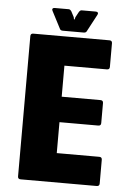

<svg xmlns="http://www.w3.org/2000/svg" viewBox="-55 -834 604 875"><g transform="rotate(5 247.0 -396.0)"><path d="M72.5 0Q60 0 60 -12.5V-654Q60 -666.5 72.5 -666.5H421Q433.5 -666.5 433.5 -654V-546Q433.5 -533.5 421 -533.5H226.5V-391.5H404Q416.5 -391.5 416.5 -379V-287.5Q416.5 -275 404 -275H226.5V-133.5H421Q433.5 -133.5 433.5 -121V-12.5Q433.5 0 421 0ZM205.5 -691.5Q194.5 -691.5 191.5 -699L150.5 -778Q147.5 -783.5 150 -787.5Q152.5 -791.5 159 -791.5H224Q230.5 -791.5 236.5 -782.5L249.5 -757.5L251.5 -747.5H254.5L257 -757.5L270.5 -782.5Q276 -791.5 283 -791.5H348Q354.5 -791.5 357 -787.5Q359.5 -783.5 356.5 -778L314.5 -699Q311.5 -691.5 300.5 -691.5Z"/></g></svg>

Font: Jaro
Style: Regular
Weight: 400
Designer: Agyei Archer, Celine Hurka, Mirko Velimirović
Version: Version 1.000